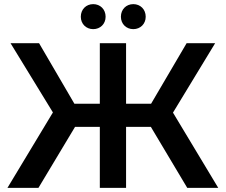

<svg xmlns="http://www.w3.org/2000/svg" viewBox="-20 -909 1092 929"><path d="M431 -768C465 -768 491 -793 491 -828C491 -864 465 -889 431 -889C397 -889 371 -864 371 -828C371 -793 397 -768 431 -768ZM625 -768C659 -768 685 -793 685 -828C685 -864 659 -889 625 -889C591 -889 565 -864 565 -828C565 -793 591 -768 625 -768ZM710 -295 886 0H1036L817 -364L1021 -700H883L711 -407H590V-700H463V-407H340L169 -700H31L236 -365L16 0H166L343 -295H463V0H590V-295Z"/></svg>

Font: Talent
Style: Bold
Weight: 600
Designer: Mike Powis
Version: Version 1.001;hotconv 1.0.109;makeotfexe 2.5.65596